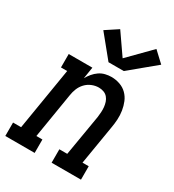

<svg xmlns="http://www.w3.org/2000/svg" viewBox="-211 -885 898 991"><g transform="rotate(30 238.0 -389.5)"><path d="M-24 0V-80H24L85 -450H48V-530H189L178 -461Q187 -477 199.5 -492Q212 -507 228 -518Q244 -529 262.5 -533.5Q281 -538 299 -538Q325 -538 349.5 -529.5Q374 -521 391.5 -503.5Q409 -486 418.5 -463Q428 -440 432 -414.5Q436 -389 434.5 -362.5Q433 -336 428 -309L390 -80H427V0H252V-80H299L340 -323Q342 -338 343 -353.5Q344 -369 342.5 -383.5Q341 -398 336.5 -412Q332 -426 322.5 -437Q313 -448 299 -453Q285 -458 270 -458Q249 -458 228.5 -449.5Q208 -441 193 -425Q178 -409 170 -389Q162 -369 159 -348L115 -80H151V0ZM247 -596 141 -726 214 -774 300 -650 427 -779 489 -721 338 -596Z"/></g></svg>

Font: Iosevka Curly Slab MdObl
Style: Regular
Weight: 500
Italic angle: -9°
Monospace: yes
Designer: Belleve Invis
Foundry: Belleve Invis
Version: Version 11.0.0; ttfautohint (v1.8.3)